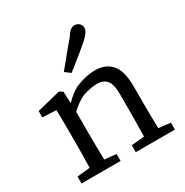

<svg xmlns="http://www.w3.org/2000/svg" viewBox="-183 -958 1065 1106"><g transform="rotate(-30 349.5 -405.0)"><path d="M276 -607Q383 -738 405 -763Q420 -787 433.5 -798.5Q447 -810 463.5 -810Q480 -810 493 -799Q506 -788 506 -768Q506 -754 495.5 -739Q485 -724 463 -703Q414 -660 312 -580ZM223 -373V-227Q223 -151 225 -73V-54L303 -46V-36V0H43V-36V-46L129 -55V-73Q131 -152 131 -228V-284Q131 -389 129 -438L38 -443V-453V-477V-485L195 -524L217 -510L221 -432Q261 -474 302 -496Q374 -526 436 -526Q505 -526 544 -481.5Q583 -437 583 -335V-228Q583 -151 585 -72V-55L664 -46V-36V0H404V-46L490 -54V-72Q492 -150 492 -227V-334Q492 -402 469.5 -427.5Q447 -453 407 -453Q367 -453 309 -434Q269 -416 223 -373Z"/></g></svg>

Font: Early Summer Mincho Screen
Style: Regular
Weight: 400
Designer: GuiWonder
Version: Version 1.002